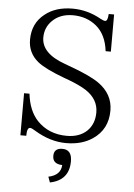

<svg xmlns="http://www.w3.org/2000/svg" viewBox="-62 -778 739 1055"><g transform="rotate(5 307.0 -250.0)"><path d="M69.8 -245.1H99.6Q110.4 -151.9 159.7 -99.1Q223.6 -32.2 323.7 -32.2Q394 -32.2 435.5 -72.3Q474.6 -111.3 474.6 -174.3Q474.6 -247.1 404.8 -293Q369.6 -315.9 301.8 -341.3L282.7 -348.1Q174.8 -388.2 133.8 -421.4Q76.7 -467.8 76.7 -541Q76.7 -631.8 143.6 -684.1Q202.6 -731.4 295.9 -731.4Q377.9 -731.4 453.1 -689Q469.7 -679.7 479 -679.7Q493.2 -679.7 495.1 -719.2H524.9V-514.2H496.1Q485.4 -604.5 430.7 -650.4Q376.5 -695.3 299.8 -695.3Q229.5 -695.3 186.5 -652.3Q148.4 -614.3 148.4 -559.6Q148.4 -471.7 278.8 -425.3L303.7 -416Q418.5 -375 469.7 -339.4Q550.8 -282.2 550.8 -191.4Q550.8 -87.4 468.8 -32.2Q409.7 7.8 323.7 7.8Q235.4 7.8 148.9 -44.9Q128.4 -58.1 119.6 -58.1Q102.1 -58.1 102.1 -13.2H69.8ZM242.7 200.2Q310.1 186.5 313 129.9Q259.8 128.4 259.8 84Q259.8 41 306.6 41Q358.9 41 358.9 105Q358.9 210 253.9 231Z"/></g></svg>

Font: I.Ming
Style: Regular
Weight: 400
Designer: Ichiten Fonts Project
Version: Version 6.11; Dec 27, 2019